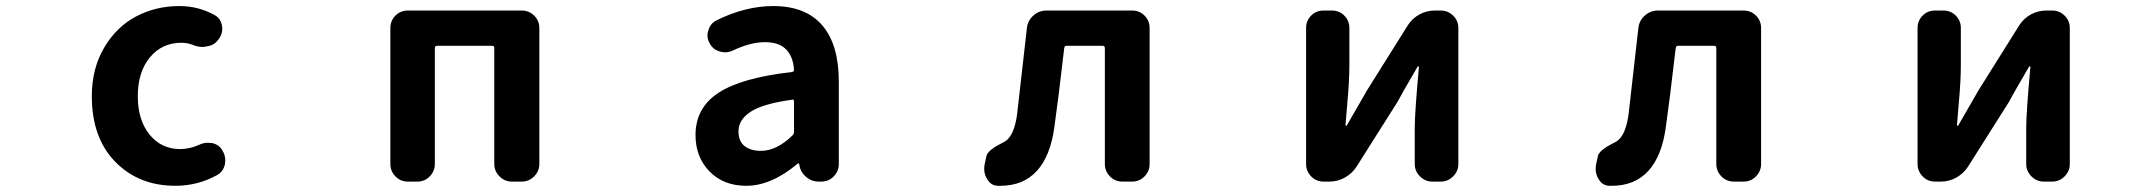

<svg xmlns="http://www.w3.org/2000/svg" viewBox="-20 -594 7040 628"><path d="M553.7 13.7Q433.6 13.7 356.9 -64.9Q280.3 -143.6 280.3 -279.3Q280.3 -369.1 320.3 -437.5Q360.4 -505.9 424.8 -540Q489.3 -574.2 566.4 -574.2Q628.9 -574.2 681.6 -544.9Q703.1 -533.2 706.1 -508.8Q707 -504.9 707 -500Q707 -481.4 695.3 -465.8L693.4 -463.9Q680.7 -445.3 656.2 -442.4Q649.4 -440.4 642.6 -440.4Q626 -440.4 610.4 -447.3Q592.8 -454.1 573.2 -454.1Q509.8 -454.1 470.2 -406.2Q430.7 -358.4 430.7 -279.3Q430.7 -201.2 469.2 -153.8Q507.8 -106.4 569.3 -106.4Q599.6 -106.4 630.9 -120.1Q644.5 -127 659.2 -127Q666 -127 673.8 -126Q696.3 -121.1 707 -102.5Q716.8 -86.9 716.8 -70.3Q716.8 -63.5 715.8 -57.6Q710.9 -33.2 690.4 -21.5Q627 13.7 553.7 13.7Z M1314.5 0Q1290 0 1273.4 -17.1Q1256.8 -34.2 1256.8 -57.6V-502Q1256.8 -526.4 1273.4 -543Q1290 -559.6 1314.5 -559.6H1686.5Q1710 -559.6 1727.1 -543Q1744.1 -526.4 1744.1 -502V-57.6Q1744.1 -34.2 1727.1 -17.1Q1710 0 1686.5 0H1654.3Q1630.9 0 1613.8 -17.1Q1596.7 -34.2 1596.7 -57.6V-436.5Q1596.7 -444.3 1589.8 -444.3H1410.2Q1402.3 -444.3 1402.3 -436.5V-57.6Q1402.3 -34.2 1385.7 -17.1Q1369.1 0 1344.7 0Z M2420.9 13.7Q2346.7 13.7 2300.8 -33.2Q2254.9 -80.1 2254.9 -152.3Q2254.9 -241.2 2330.1 -290.5Q2405.3 -339.8 2570.3 -358.4Q2577.1 -359.4 2577.1 -366.2Q2570.3 -456.1 2482.4 -456.1Q2434.6 -456.1 2377 -428.7Q2364.3 -422.9 2351.6 -422.9Q2342.8 -422.9 2334 -425.8Q2312.5 -431.6 2301.8 -451.2Q2293.9 -464.8 2293.9 -478.5Q2293.9 -486.3 2296.9 -494.1Q2302.7 -516.6 2323.2 -527.3Q2418 -574.2 2508.8 -574.2Q2615.2 -574.2 2669.4 -511.2Q2723.6 -448.2 2723.6 -327.1V-57.6Q2723.6 -34.2 2707 -17.1Q2690.4 0 2666 0H2658.2Q2634.8 0 2616.7 -15.1Q2598.6 -30.3 2594.7 -53.7L2593.8 -58.6Q2592.8 -59.6 2591.3 -59.6Q2589.8 -59.6 2588.9 -58.6Q2502.9 13.7 2420.9 13.7ZM2468.8 -100.6Q2520.5 -100.6 2572.3 -151.4Q2577.1 -156.2 2577.1 -163.1V-261.7Q2577.1 -268.6 2571.3 -268.6Q2570.3 -268.6 2569.3 -267.6Q2476.6 -254.9 2436 -229Q2395.5 -203.1 2395.5 -164.1Q2395.5 -131.8 2415.5 -116.2Q2435.5 -100.6 2468.8 -100.6Z M3252 13.7Q3249 13.7 3245.1 13.7Q3221.7 13.7 3209 -7.8Q3199.2 -23.4 3199.2 -41Q3199.2 -47.9 3200.2 -54.7L3205.1 -77.1Q3206.1 -85.9 3210.4 -92.3Q3214.8 -98.6 3222.2 -104.5Q3229.5 -110.4 3234.9 -113.8Q3240.2 -117.2 3251.5 -123Q3262.7 -128.9 3266.6 -130.9Q3296.9 -149.4 3306.6 -218.8Q3314.5 -285.2 3338.9 -502.9Q3341.8 -527.3 3360.4 -543.5Q3378.9 -559.6 3403.3 -559.6H3682.6Q3707 -559.6 3723.6 -543Q3740.2 -526.4 3740.2 -502V-57.6Q3740.2 -34.2 3723.6 -17.1Q3707 0 3682.6 0H3651.4Q3627 0 3610.4 -17.1Q3593.8 -34.2 3593.8 -57.6V-436.5Q3593.8 -444.3 3585.9 -444.3H3468.8Q3461.9 -444.3 3460.9 -436.5Q3440.4 -259.8 3428.7 -178.7Q3416 -84 3371.6 -35.2Q3327.1 13.7 3252 13.7Z M4309.6 0Q4285.2 0 4268.6 -17.1Q4252 -34.2 4252 -57.6V-502Q4252 -526.4 4268.6 -543Q4285.2 -559.6 4309.6 -559.6H4335.9Q4360.4 -559.6 4377 -543Q4393.6 -526.4 4393.6 -502V-382.8Q4393.6 -358.4 4392.1 -327.6Q4390.6 -296.9 4386.2 -249Q4381.8 -201.2 4380.9 -184.6Q4380.9 -182.6 4382.8 -182.6Q4384.8 -182.6 4385.7 -184.6Q4447.3 -291 4452.1 -299.8L4585 -511.7Q4599.6 -534.2 4623 -546.9Q4646.5 -559.6 4673.8 -559.6H4692.4Q4715.8 -559.6 4732.9 -543Q4750 -526.4 4750 -502V-57.6Q4750 -34.2 4732.9 -17.1Q4715.8 0 4692.4 0H4665Q4641.6 0 4624.5 -17.1Q4607.4 -34.2 4607.4 -57.6V-175.8Q4607.4 -225.6 4621.1 -375Q4621.1 -377 4619.1 -377Q4617.2 -377 4616.2 -375Q4566.4 -290 4549.8 -258.8L4417 -48.8Q4402.3 -26.4 4378.9 -13.2Q4355.5 0 4328.1 0Z M5252 13.7Q5249 13.7 5245.1 13.7Q5221.7 13.7 5209 -7.8Q5199.2 -23.4 5199.2 -41Q5199.2 -47.9 5200.2 -54.7L5205.1 -77.1Q5206.1 -85.9 5210.4 -92.3Q5214.8 -98.6 5222.2 -104.5Q5229.5 -110.4 5234.9 -113.8Q5240.2 -117.2 5251.5 -123Q5262.7 -128.9 5266.6 -130.9Q5296.9 -149.4 5306.6 -218.8Q5314.5 -285.2 5338.9 -502.9Q5341.8 -527.3 5360.4 -543.5Q5378.9 -559.6 5403.3 -559.6H5682.6Q5707 -559.6 5723.6 -543Q5740.2 -526.4 5740.2 -502V-57.6Q5740.2 -34.2 5723.6 -17.1Q5707 0 5682.6 0H5651.4Q5627 0 5610.4 -17.1Q5593.8 -34.2 5593.8 -57.6V-436.5Q5593.8 -444.3 5585.9 -444.3H5468.8Q5461.9 -444.3 5460.9 -436.5Q5440.4 -259.8 5428.7 -178.7Q5416 -84 5371.6 -35.2Q5327.1 13.7 5252 13.7Z M6309.6 0Q6285.2 0 6268.6 -17.1Q6252 -34.2 6252 -57.6V-502Q6252 -526.4 6268.6 -543Q6285.2 -559.6 6309.6 -559.6H6335.9Q6360.4 -559.6 6377 -543Q6393.6 -526.4 6393.6 -502V-382.8Q6393.6 -358.4 6392.1 -327.6Q6390.6 -296.9 6386.2 -249Q6381.8 -201.2 6380.9 -184.6Q6380.9 -182.6 6382.8 -182.6Q6384.8 -182.6 6385.7 -184.6Q6447.3 -291 6452.1 -299.8L6585 -511.7Q6599.6 -534.2 6623 -546.9Q6646.5 -559.6 6673.8 -559.6H6692.4Q6715.8 -559.6 6732.9 -543Q6750 -526.4 6750 -502V-57.6Q6750 -34.2 6732.9 -17.1Q6715.8 0 6692.4 0H6665Q6641.6 0 6624.5 -17.1Q6607.4 -34.2 6607.4 -57.6V-175.8Q6607.4 -225.6 6621.1 -375Q6621.1 -377 6619.1 -377Q6617.2 -377 6616.2 -375Q6566.4 -290 6549.8 -258.8L6417 -48.8Q6402.3 -26.4 6378.9 -13.2Q6355.5 0 6328.1 0Z"/></svg>

Font: Gen Jyuu Gothic Monospace Bold
Style: Bold
Weight: 700
Designer: [Source Han Sans]
Ryoko NISHIZUKA  (kana & ideographs); Paul D. Hunt (Latin, Greek & Cyrillic); Wenlong ZHANG  (bopomofo
Version: Version 1.002.20150607